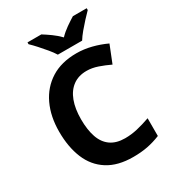

<svg xmlns="http://www.w3.org/2000/svg" viewBox="-221 -1057 1078 1191"><g transform="rotate(-30 318.5 -462.0)"><path d="M393 -598Q335 -598 295 -568.5Q255 -539 234.5 -484.5Q214 -430 214 -355Q214 -279 232.5 -225.5Q251 -172 291 -144Q331 -116 393 -116Q437 -116 480.5 -126Q524 -136 575 -154V-27Q528 -8 482 1Q436 10 379 10Q269 10 197.5 -35.5Q126 -81 92 -163.5Q58 -246 58 -356Q58 -464 97 -547Q136 -630 210.5 -677Q285 -724 393 -724Q446 -724 499.5 -710.5Q553 -697 602 -674L553 -551Q513 -570 472.5 -584Q432 -598 393 -598ZM290 -774Q276 -797 253.5 -824Q231 -851 207.5 -877Q184 -903 165 -921V-934H264Q290 -918 320 -896.5Q350 -875 376 -848Q402 -875 433 -896.5Q464 -918 490 -934H589V-921Q571 -903 547 -877Q523 -851 500.5 -824Q478 -797 464 -774Z"/></g></svg>

Font: Noto Sans Cham
Style: Bold
Weight: 700
Version: Version 2.002